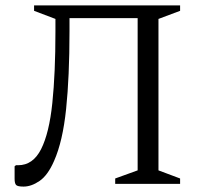

<svg xmlns="http://www.w3.org/2000/svg" viewBox="-20 -680 751 710"><path d="M406 0V-20L489 -50V-613H237V-564Q237 -397 224.5 -277Q212 -157 180 -85Q157 -32 126.5 -11Q96 10 67 10Q45 10 39.5 4Q34 -2 34 -19V-65L39 -69H47Q102 -69 132 -128.5Q162 -188 173.5 -299Q185 -410 185 -563V-610L106 -640V-660H646V-640L566 -610V-50L646 -20V0Z"/></svg>

Font: Spectral Light
Style: Regular
Weight: 300
Designer: Jean-Baptiste Levee
Foundry: Production Type
Version: Version 2.001